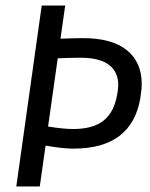

<svg xmlns="http://www.w3.org/2000/svg" viewBox="-20 -675 542 695"><path d="M199 -535Q257 -537 280 -537Q385 -537 439 -493.5Q493 -450 493 -371Q493 -353 490 -335L488 -320Q457 -137 246 -137Q206 -137 145 -148L124 0H39L131 -655H216ZM189 -464 154 -217Q209 -208 245 -208Q317 -208 355 -238.5Q393 -269 404 -332L406 -344Q408 -360 408 -368Q408 -415 374 -440.5Q340 -466 272 -466Q231 -466 189 -464Z"/></svg>

Font: Ropa Sans
Style: Italic
Weight: 400
Version: Version 1.100